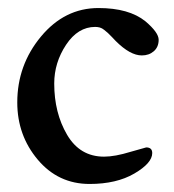

<svg xmlns="http://www.w3.org/2000/svg" viewBox="-20 -450 432 478"><path d="M203 8Q125 8 74 -52.5Q23 -113 23 -195Q23 -288 82 -359Q141 -430 225 -430Q301 -430 342 -397Q375 -369 375 -351Q375 -333 363 -322.5Q351 -312 333 -312Q304 -312 268 -348Q266 -350 259 -357.5Q252 -365 248.5 -368Q245 -371 239.5 -375.5Q234 -380 228.5 -381.5Q223 -383 217 -383Q174 -383 144.5 -338.5Q115 -294 115 -242Q115 -169 147 -114.5Q179 -60 239 -60Q266 -60 305 -72L344 -83Q359 -83 359 -69Q359 -44 314.5 -18Q270 8 203 8Z"/></svg>

Font: EB Garamond 08
Style: Regular
Weight: 400
Version: Version 0.016 ; ttfautohint (v1.5)